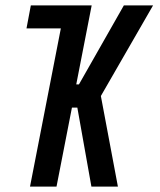

<svg xmlns="http://www.w3.org/2000/svg" viewBox="-20 -690 590 710"><path d="M416 0H318L266 -292H246L189 0H91L205 -585H78L94 -670H319L262 -378H272L438 -670H546L353 -335Z"/></svg>

Font: Lode Dark
Style: Bold Italic
Weight: 700
Italic angle: -11°
Monospace: yes
Designer: Belleve Invis
Foundry: Belleve Invis
Version: Version 29.2.0; ttfautohint (v1.8.3)